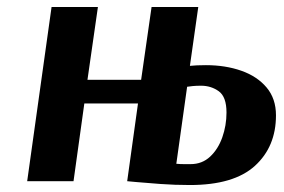

<svg xmlns="http://www.w3.org/2000/svg" viewBox="-20 -520 814 551"><path d="M525 -331Q534 -332 545.5 -332.5Q557 -333 571 -333Q627 -333 672.5 -317Q718 -301 745 -269Q772 -237 772 -189Q772 -99 711.5 -44Q651 11 525 11Q482 11 440.5 8Q399 5 372 2.5Q345 0 345 0L376 -223H222L191 0H58L128 -500H261L231 -291H385L415 -500H549ZM557 -274Q543 -274 533 -273Q523 -272 517 -271L486 -50Q497 -49 507.5 -49Q518 -49 527 -49Q560 -49 583 -70.5Q606 -92 618 -126Q630 -160 630 -197Q630 -242 608 -258Q586 -274 557 -274Z"/></svg>

Font: Arsenal SC
Style: Bold Italic
Weight: 700
Italic angle: -9.10001°
Designer: Andrij Shevchenko
Foundry: Stairsfor
Version: Version 2.001; ttfautohint (v1.8.4.7-5d5b)